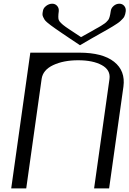

<svg xmlns="http://www.w3.org/2000/svg" viewBox="-20 -1041 715 1061"><path d="M583 0H500L585 -604.5Q591.8 -654.3 542.5 -681.2Q493.2 -708 412.1 -708Q331.1 -708 273.9 -681.2Q216.8 -654.3 210 -604.5L125 0H42L147.5 -750H418Q546.9 -750 610.4 -699.7Q673.8 -649.4 662.1 -562.5ZM421.9 -791Q395.5 -808.6 367.2 -827.6Q338.9 -846.7 322.3 -857.9Q305.7 -869.1 287.6 -881.8Q269.5 -894.5 260.3 -901.4Q251 -908.2 240.2 -917.5Q229.5 -926.8 226.1 -932.6Q222.7 -938.5 218.8 -946.3Q214.8 -954.1 214.8 -961.4Q214.8 -968.8 216.8 -978.5Q218.8 -996.1 234.9 -1008.3Q251 -1020.5 268.6 -1020.5Q285.2 -1020.5 295.9 -1008.3Q306.6 -996.1 304.7 -978.5Q299.8 -942.4 304.7 -930.7Q307.6 -924.8 310.1 -921.4Q312.5 -918 318.4 -912.6Q324.2 -907.2 328.1 -903.8Q332 -900.4 342.8 -892.6Q353.5 -884.8 362.8 -878.9Q372.1 -873 391.6 -859.9Q411.1 -846.7 427.7 -835.9Q441.4 -843.8 459.5 -853.5Q477.5 -863.3 486.8 -868.7Q496.1 -874 507.8 -880.9Q519.5 -887.7 525.4 -890.6Q531.2 -893.6 538.6 -898.4Q545.9 -903.3 549.8 -905.8Q553.7 -908.2 558.6 -911.6Q563.5 -915 566.4 -918Q569.3 -920.9 571.8 -923.8Q574.2 -926.8 578.1 -930.7Q586.9 -942.4 591.8 -978.5Q593.8 -996.1 607.9 -1008.3Q622.1 -1020.5 639.6 -1020.5Q656.2 -1020.5 666.5 -1008.3Q676.8 -996.1 674.8 -978.5Q673.8 -969.7 671.9 -962.9Q669.9 -956.1 667 -949.7Q664.1 -943.4 657.7 -937Q651.4 -930.7 645.5 -924.8Q639.6 -918.9 627 -910.6Q614.3 -902.3 603.5 -895.5Q592.8 -888.7 571.3 -876.5Q549.8 -864.3 531.2 -854Q512.7 -843.8 481.4 -825.7Q450.2 -807.6 421.9 -791Z"/></svg>

Font: okolaks
Style: RegularItalic
Weight: 500
Italic angle: -8°
Version: Version 000.6.0